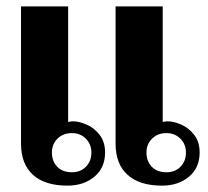

<svg xmlns="http://www.w3.org/2000/svg" viewBox="-20 -573 652 603"><path d="M46 -122V-553H194V-190Q204 -192 210 -192Q228 -192 251.5 -182Q275 -172 292.5 -150Q310 -128 310 -94Q310 -46 276.5 -18Q243 10 192 10Q121 10 83.5 -24Q46 -58 46 -122ZM343 -122V-553H491V-190Q501 -192 507 -192Q525 -192 548.5 -182Q572 -172 589.5 -150Q607 -128 607 -94Q607 -46 573.5 -18Q540 10 489 10Q418 10 380.5 -24Q343 -58 343 -122ZM267 -94Q267 -120 249.5 -137.5Q232 -155 206 -155Q178 -155 160.5 -137.5Q143 -120 143 -94Q143 -67 159.5 -49.5Q176 -32 206 -32Q233 -32 250 -49.5Q267 -67 267 -94ZM564 -94Q564 -120 546.5 -137.5Q529 -155 503 -155Q475 -155 457.5 -137.5Q440 -120 440 -94Q440 -67 456.5 -49.5Q473 -32 503 -32Q530 -32 547 -49.5Q564 -67 564 -94Z"/></svg>

Font: Taviraj DemiBold
Style: Regular
Weight: 600
Designer: Katatrad Team
Foundry: CadsonDemak
Version: Version 1.030